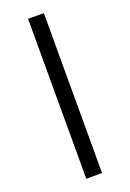

<svg xmlns="http://www.w3.org/2000/svg" viewBox="-176 -858 721 1064"><g transform="rotate(-20 184.5 -326.5)"><path d="M231 145H138V-798H231Z"/></g></svg>

Font: IBM Plex Sans JP Medium
Style: Regular
Weight: 500
Designer: Mike Abbink; Paul van der Laan; Pieter van Rosmalen; Wujin Sim; Yejin Wi; Jinhee Kim; Boomi Park; Yona Kim; Kichan Ma
Foundry: Sandoll Inc.
Version: Version 1.001